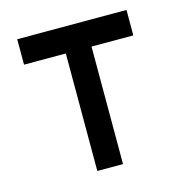

<svg xmlns="http://www.w3.org/2000/svg" viewBox="-82 -574 613 648"><g transform="rotate(-15 225.0 -250.0)"><path d="M416 -499.5V-410.6H270V0H180.2V-410.6H34.2V-499.5Z"/></g></svg>

Font: Anka/Coder Narrow
Style: Bold
Weight: 700
Width: 3
Monospace: yes
Version: Version 001.100